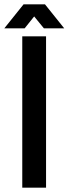

<svg xmlns="http://www.w3.org/2000/svg" viewBox="-63 -868 317 888"><path d="M40 0H150V-700H40ZM51 -737 95 -792 140 -737H234L145 -848H46L-43 -737Z"/></svg>

Font: Bebas Neue
Style: Bold
Weight: 700
Designer: Ryoichi Tsunekawa
Foundry: Ryoichi Tsunekawa
Version: Version 1.300